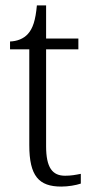

<svg xmlns="http://www.w3.org/2000/svg" viewBox="-20 -678 340 708"><path d="M206 10C232 10 260 5 278 -1V-37C258 -33 242 -30 220 -30C173 -30 150 -60 150 -139V-496H269V-536H150V-658H116C111 -603 101 -573 83 -553C67 -535 43 -526 17 -525V-496H88V-143C88 -29 123 10 206 10Z"/></svg>

Font: Noto Serif Khmer SemiCondensed Light
Style: Regular
Weight: 300
Width: 4
Designer: Danh Hong and the Monotype Design Team
Foundry: Monotype Imaging Inc.
Version: Version 2.004